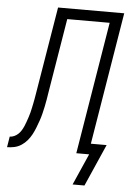

<svg xmlns="http://www.w3.org/2000/svg" viewBox="-99 -778 658 983"><g transform="rotate(5 230.5 -287.0)"><path d="M312 161 383 0H317L429 -680H211L148 -298Q145 -279 142 -260.5Q139 -242 135 -223.5Q131 -205 126.5 -186.5Q122 -168 115.5 -149.5Q109 -131 102 -113Q95 -95 86 -78Q77 -61 64 -45.5Q51 -30 34 -19Q17 -8 -2 -4Q-21 0 -39 0L-30 -55Q-19 -55 -7.5 -60Q4 -65 13.5 -74Q23 -83 29.5 -94Q36 -105 41 -116.5Q46 -128 50 -140Q54 -152 58 -163.5Q62 -175 65 -187Q68 -199 70.5 -211Q73 -223 75.5 -235Q78 -247 80 -258.5Q82 -270 84 -282Q86 -294 88 -306L159 -735H499L387 -55H468L373 161Z"/></g></svg>

Font: Iosevka Term Curly Lt Obl
Style: Regular
Weight: 300
Italic angle: -9°
Designer: Belleve Invis
Foundry: Belleve Invis
Version: Version 32.3.0